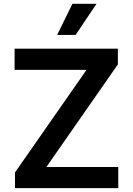

<svg xmlns="http://www.w3.org/2000/svg" viewBox="-20 -981 693 1001"><path d="M58.2 -82 431.1 -616.8H56.1V-727.3H594.5V-645.2L221.9 -110.4H596.6V0H58.2ZM357.6 -961.3H483.3L374.3 -799H278.1Z"/></svg>

Font: Interop SemBd
Style: Regular
Weight: 600
Designer: Rasmus Andersson, Google, Jang Haemin
Foundry: jhaemin
Version: Version 1.008